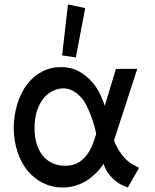

<svg xmlns="http://www.w3.org/2000/svg" viewBox="-20 -828 691 856"><path d="M550 8 530 0Q512 -8 496.5 -20Q481 -32 467.5 -49Q454 -66 445 -88Q444 -93 442 -98Q423 -69 398 -47Q370 -21 334.5 -6.5Q299 8 259 8Q212 8 172 -12Q132 -32 103 -67Q74 -102 58 -151Q42 -200 41 -258Q42 -316 57.5 -365.5Q73 -415 100.5 -451.5Q128 -488 167 -508.5Q206 -529 252 -529Q297 -529 332.5 -509.5Q368 -490 394.5 -458Q421 -426 437 -383Q443 -370 447 -356L497 -521H592L488 -201Q498 -178 508 -161Q520 -142 532 -128Q544 -114 555.5 -105.5Q567 -97 577 -92L600 -80ZM360 -792 318 -572 257 -581 283 -808ZM398 -198Q404 -215 409 -231Q406 -244 403 -258Q396 -284 386.5 -309.5Q377 -335 365.5 -358Q354 -381 338 -397.5Q322 -414 303.5 -424Q285 -434 261 -434Q239 -434 216 -423Q193 -412 175 -390.5Q157 -369 145.5 -335.5Q134 -302 134 -257Q134 -214 145 -182Q156 -150 174.5 -129.5Q193 -109 217.5 -99Q242 -89 270 -89Q308 -89 332.5 -105Q357 -121 373 -145.5Q389 -170 398 -198Z"/></svg>

Font: Rising Sun Medium
Style: Regular
Weight: 500
Designer: Matt McInerney, Pablo Impallari, Rodrigo Fuenzalida (Raleway font), Stephen Hutchings (Greek), Cristiano Sobral (main ch
Foundry: The Rising Sun Project Authors
Version: Version 4.327; ttfautohint (v1.8.4.7-5d5b-dirty)